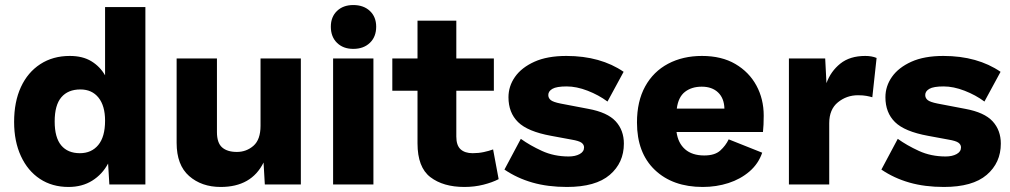

<svg xmlns="http://www.w3.org/2000/svg" viewBox="-20 -732 4009 762"><path d="M252 10Q187 10 138.5 -22Q90 -54 63 -112.5Q36 -171 36 -248Q36 -328 63 -386.5Q90 -445 140 -477.5Q190 -510 257 -510Q308 -510 342.5 -489Q377 -468 397 -433V-704H557V0H414L409 -83Q386 -40 346 -15Q306 10 252 10ZM297 -124Q343 -124 370 -156.5Q397 -189 397 -253Q397 -312 371 -344.5Q345 -377 299 -377Q250 -377 223.5 -346Q197 -315 197 -250Q197 -186 223 -155Q249 -124 297 -124Z M856 10Q780 10 730.5 -33.5Q681 -77 681 -165V-500H841V-208Q841 -165 861.5 -147Q882 -129 920 -129Q958 -129 986 -153.5Q1014 -178 1014 -233V-500H1174V0H1031L1026 -87Q978 10 856 10Z M1462 -500V0H1302V-500ZM1382 -712Q1423 -712 1448 -688.5Q1473 -665 1473 -626Q1473 -586 1448 -562Q1423 -538 1382 -538Q1342 -538 1317.5 -562Q1293 -586 1293 -626Q1293 -665 1317.5 -688.5Q1342 -712 1382 -712Z M1937 -139 1959 -21Q1934 -8 1898.5 1Q1863 10 1823 10Q1739 10 1688 -29Q1637 -68 1637 -163V-372H1537V-500H1637V-650H1791V-500H1940V-372H1791V-190Q1791 -155 1808 -139.5Q1825 -124 1856 -124Q1879 -124 1900 -128.5Q1921 -133 1937 -139Z M2230 10Q2154 10 2093 -7.5Q2032 -25 1982 -59L2047 -181Q2083 -155 2131 -133Q2179 -111 2237 -111Q2263 -111 2280.5 -120.5Q2298 -130 2298 -147Q2298 -158 2288 -165.5Q2278 -173 2248 -178L2167 -193Q2074 -210 2036 -247.5Q1998 -285 1998 -346Q1998 -390 2024 -427Q2050 -464 2101 -487Q2152 -510 2228 -510Q2296 -510 2353 -494Q2410 -478 2455 -447L2391 -329Q2356 -355 2312 -372Q2268 -389 2229 -389Q2189 -389 2172.5 -379.5Q2156 -370 2156 -355Q2156 -343 2165.5 -335Q2175 -327 2205 -321L2315 -300Q2391 -286 2423.5 -250.5Q2456 -215 2456 -162Q2456 -86 2400 -38Q2344 10 2230 10Z M2769 10Q2650 10 2579 -57.5Q2508 -125 2508 -246Q2508 -330 2540.5 -389Q2573 -448 2631.5 -479Q2690 -510 2766 -510Q2844 -510 2898.5 -478Q2953 -446 2982 -392.5Q3011 -339 3011 -273Q3011 -235 3008 -208H2665Q2671 -164 2699 -139.5Q2727 -115 2775 -115Q2817 -115 2838.5 -134.5Q2860 -154 2872 -179L3005 -126Q2990 -82 2954.5 -51.5Q2919 -21 2871 -5.5Q2823 10 2769 10ZM2666 -301H2855Q2854 -342 2830 -365Q2806 -388 2765 -388Q2725 -388 2698.5 -367.5Q2672 -347 2666 -301Z M3111 0V-500H3255L3260 -402Q3277 -449 3315 -479.5Q3353 -510 3414 -510Q3440 -510 3459 -502L3442 -346Q3432 -349 3418.5 -351.5Q3405 -354 3385 -354Q3340 -354 3305.5 -326Q3271 -298 3271 -243V0Z M3726 10Q3650 10 3589 -7.5Q3528 -25 3478 -59L3543 -181Q3579 -155 3627 -133Q3675 -111 3733 -111Q3759 -111 3776.5 -120.5Q3794 -130 3794 -147Q3794 -158 3784 -165.5Q3774 -173 3744 -178L3663 -193Q3570 -210 3532 -247.5Q3494 -285 3494 -346Q3494 -390 3520 -427Q3546 -464 3597 -487Q3648 -510 3724 -510Q3792 -510 3849 -494Q3906 -478 3951 -447L3887 -329Q3852 -355 3808 -372Q3764 -389 3725 -389Q3685 -389 3668.5 -379.5Q3652 -370 3652 -355Q3652 -343 3661.5 -335Q3671 -327 3701 -321L3811 -300Q3887 -286 3919.5 -250.5Q3952 -215 3952 -162Q3952 -86 3896 -38Q3840 10 3726 10Z"/></svg>

Font: Prodigy Sans
Style: Bold
Weight: 700
Designer: Wei Huang
Foundry: Wei Huang
Version: Version 1.003; ttfautohint (v1.8.3)